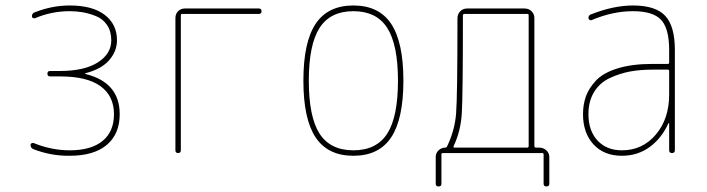

<svg xmlns="http://www.w3.org/2000/svg" viewBox="-20 -550 2540 690"><path d="M100.6 -13.7Q89.8 -17.6 89.8 -29.3Q89.8 -33.2 93.3 -35.2Q96.7 -37.1 100.6 -36.1Q165 -9.8 230.5 -9.8Q307.6 -9.8 348.6 -43.5Q389.6 -77.1 389.6 -139.6Q389.6 -205.1 341.3 -240.2Q293 -275.4 195.3 -275.4H160.2Q150.4 -275.4 150.4 -285.2Q150.4 -294.9 160.2 -294.9H195.3Q283.2 -294.9 331.5 -325.7Q379.9 -356.4 379.9 -405.3Q379.9 -437.5 364.7 -460Q349.6 -482.4 324.7 -492.2Q299.8 -502 277.3 -505.9Q254.9 -509.8 230.5 -509.8Q165 -509.8 105.5 -484.4Q101.6 -483.4 98.1 -485.4Q94.7 -487.3 94.7 -491.2Q94.7 -502.9 105.5 -505.9Q167 -530.3 230.5 -530.3Q312.5 -530.3 356.4 -496.6Q400.4 -462.9 400.4 -405.3Q400.4 -366.2 372.6 -334Q344.7 -301.8 288.1 -287.1Q286.1 -287.1 286.1 -285.2Q286.1 -284.2 287.1 -284.2Q410.2 -253.9 410.2 -139.6Q410.2 -68.4 363.8 -29.3Q317.4 9.8 230.5 9.8Q164.1 10.7 100.6 -13.7Z M610.4 -9.8V-485.4Q610.4 -500 620.1 -509.8Q629.9 -519.5 644.5 -519.5H910.2Q919.9 -519.5 919.9 -509.8Q919.9 -500 910.2 -500H634.8Q629.9 -500 629.9 -495.1V-9.8Q629.9 0 620.1 0Q610.4 0 610.4 -9.8Z M1371.6 -449.7Q1333 -509.8 1250 -509.8Q1167 -509.8 1128.4 -449.7Q1089.8 -389.6 1089.8 -259.8Q1089.8 -129.9 1128.4 -69.8Q1167 -9.8 1250 -9.8Q1333 -9.8 1371.6 -69.8Q1410.2 -129.9 1410.2 -259.8Q1410.2 -389.6 1371.6 -449.7ZM1385.7 -56.2Q1341.8 9.8 1250 9.8Q1158.2 9.8 1114.3 -56.2Q1070.3 -122.1 1070.3 -260.3Q1070.3 -398.4 1114.3 -464.4Q1158.2 -530.3 1250 -530.3Q1341.8 -530.3 1385.7 -464.4Q1429.7 -398.4 1429.7 -260.3Q1429.7 -122.1 1385.7 -56.2Z M1610.4 -25.4Q1608.4 -20.5 1612.3 -19.5H1875Q1879.9 -19.5 1879.9 -25.4V-495.1Q1879.9 -500 1875 -500H1649.4Q1644.5 -500 1643.6 -495.1Q1643.6 -208 1639.6 -143.1Q1635.7 -78.1 1610.4 -25.4ZM1545.9 110.4V13.7Q1545.9 0 1556.2 -9.8Q1566.4 -19.5 1580.1 -19.5Q1585 -19.5 1586.9 -24.4Q1614.3 -81.1 1619.1 -142.1Q1624 -203.1 1624 -484.4Q1624 -499 1633.8 -509.3Q1643.6 -519.5 1659.2 -519.5H1865.2Q1879.9 -519.5 1890.1 -509.8Q1900.4 -500 1900.4 -485.4V-25.4Q1900.4 -20.5 1905.3 -19.5H1918Q1932.6 -19.5 1943.4 -9.8Q1954.1 0 1954.1 14.6V110.4Q1954.1 120.1 1943.8 120.1Q1933.6 120.1 1933.6 110.4V4.9Q1933.6 0 1928.7 0H1571.3Q1566.4 0 1566.4 4.9V110.4Q1566.4 120.1 1556.2 120.1Q1545.9 120.1 1545.9 110.4Z M2384.8 -210V-294.9Q2384.8 -299.8 2379.9 -299.8H2325.2Q2281.2 -299.8 2244.1 -293Q2207 -286.1 2171.4 -269.5Q2135.7 -252.9 2115.2 -219.7Q2094.7 -186.5 2094.7 -139.6Q2094.7 -80.1 2127.4 -44.9Q2160.2 -9.8 2214.8 -9.8Q2289.1 -9.8 2336.9 -66.4Q2384.8 -123 2384.8 -210ZM2379.9 -320.3Q2384.8 -320.3 2384.8 -325.2V-370.1Q2384.8 -447.3 2356 -478.5Q2327.1 -509.8 2254.9 -509.8Q2181.6 -509.8 2105.5 -477.5Q2101.6 -476.6 2098.1 -479Q2094.7 -481.4 2094.7 -485.4Q2094.7 -496.1 2105.5 -499Q2185.5 -530.3 2254.9 -530.3Q2335.9 -530.3 2370.6 -493.2Q2405.3 -456.1 2405.3 -370.1V-9.8Q2405.3 0 2395 0Q2384.8 0 2384.8 -9.8V-106.4Q2384.8 -107.4 2383.8 -107.4Q2381.8 -107.4 2381.8 -106.4Q2357.4 -52.7 2314.5 -21.5Q2271.5 9.8 2214.8 9.8Q2150.4 9.8 2112.8 -31.2Q2075.2 -72.3 2075.2 -139.6Q2075.2 -173.8 2085.4 -203.1Q2095.7 -232.4 2121.6 -260.3Q2147.5 -288.1 2199.2 -304.2Q2251 -320.3 2325.2 -320.3Z"/></svg>

Font: Rounded Mgen+ 1m thin
Style: Regular
Weight: 100
Designer: [Source Han Sans]
Ryoko NISHIZUKA  (kana & ideographs); Paul D. Hunt (Latin, Greek & Cyrillic); Wenlong ZHANG  (bopomofo
Version: Version 1.059.20150602